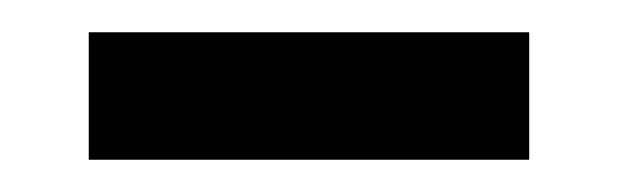

<svg xmlns="http://www.w3.org/2000/svg" viewBox="-20 -365 384 119"><path d="M308 -345V-266H35V-345Z"/></svg>

Font: Pathway Extreme 28pt
Style: Bold
Weight: 700
Designer: Eduardo Rodriguez Tunni
Foundry: Eduardo Rodriguez Tunni
Version: Version 1.001;gftools[0.9.26]